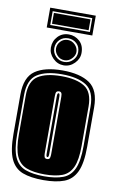

<svg xmlns="http://www.w3.org/2000/svg" viewBox="-89 -828 538 888"><g transform="rotate(10 180.0 -384.5)"><path d="M180 11Q120 11 82 -3.5Q44 -18 25.5 -58Q7 -98 7 -176V-361Q7 -442 52 -473Q97 -504 180 -504Q263 -504 308 -473Q353 -442 353 -361V-176Q353 -98 334 -58Q315 -18 277 -3.5Q239 11 180 11ZM180 -7Q234 -7 268.5 -20Q303 -33 319.5 -69.5Q336 -106 336 -176V-361Q336 -433 295.5 -459.5Q255 -486 180 -486Q105 -486 64.5 -459.5Q24 -433 24 -361V-176Q24 -106 40.5 -69.5Q57 -33 92 -20Q127 -7 180 -7ZM180 -16Q129 -16 96 -28.5Q63 -41 47.5 -75.5Q32 -110 32 -176V-361Q32 -428 70 -452.5Q108 -477 180 -477Q251 -477 289 -452.5Q327 -428 327 -361V-176Q327 -110 311.5 -75.5Q296 -41 263.5 -28.5Q231 -16 180 -16ZM180 -88Q191 -88 193 -96.5Q195 -105 195 -112V-382Q195 -396 191.5 -401Q188 -406 180 -406Q173 -406 169 -401.5Q165 -397 165 -382V-112Q165 -102 167.5 -95Q170 -88 180 -88ZM180 -97Q174 -97 174 -112V-382Q174 -397 180 -397Q186 -397 186 -382V-112Q186 -97 180 -97ZM180 -528Q151 -528 129.5 -549.5Q108 -571 108 -599Q108 -630 128.5 -651.5Q149 -673 180 -673Q209 -673 230.5 -653.5Q252 -634 252 -599Q252 -571 230.5 -549.5Q209 -528 180 -528ZM180 -544Q203 -544 219.5 -560.5Q236 -577 236 -599Q236 -625 219.5 -640Q203 -655 180 -655Q156 -655 140 -639Q124 -623 124 -599Q124 -577 140 -560.5Q156 -544 180 -544ZM180 -552Q159 -552 145.5 -567Q132 -582 132 -599Q132 -618 145.5 -632.5Q159 -647 180 -647Q199 -647 213.5 -632.5Q228 -618 228 -599Q228 -582 213.5 -567Q199 -552 180 -552ZM73 -687V-780H287V-687ZM87 -701H273V-766H87ZM94 -708V-759H266V-708Z"/></g></svg>

Font: Alumni Sans Collegiate One SC
Style: Regular
Weight: 400
Designer: Robert E. Leuschke
Foundry: Robert E. Leuschke
Version: Version 1.100